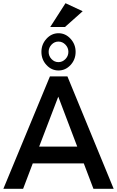

<svg xmlns="http://www.w3.org/2000/svg" viewBox="-20 -1176 729 1196"><path d="M495 -1106 385 -1008H293L388 -1156ZM238 -853Q238 -900 269.5 -934.5Q301 -969 344.5 -969Q388 -969 419.5 -934.5Q451 -900 451 -853Q451 -805 419.5 -771Q388 -737 344.5 -737Q301 -737 269.5 -771Q238 -805 238 -853ZM387.5 -898Q369 -917 344 -917Q319 -917 301 -898Q283 -879 283 -853Q283 -827 301 -808Q319 -789 344 -789Q369 -789 387.5 -808Q406 -827 406 -853Q406 -879 387.5 -898ZM562 0 502 -158H184L124 0H1L291 -700H400L688 0ZM224 -263H461L343 -574Z"/></svg>

Font: Steamflix Grotesk
Style: Regular
Weight: 400
Designer: Julieta Ulanovsky
Foundry: Julieta Ulanovsky
Version: Version 4.000;PS 004.000;hotconv 1.0.88;makeotf.lib2.5.64775